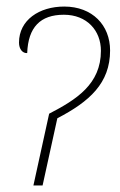

<svg xmlns="http://www.w3.org/2000/svg" viewBox="-20 -566 365 586"><path d="M130 -219 82 0H110L155 -205C253 -256 316 -312 316 -412C316 -489 262 -546 176 -546C100 -546 38 -505 38 -436C38 -416 49 -403 63 -404C66 -483 103 -521 175 -521C245 -521 288 -473 288 -411C288 -309 213 -262 130 -219Z"/></svg>

Font: Noto Serif SemiCondensed Thin
Style: Italic
Weight: 100
Width: 4
Italic angle: -12°
Designer: Monotype Design Team
Foundry: Monotype Imaging Inc.
Version: Version 2.013